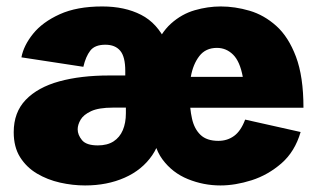

<svg xmlns="http://www.w3.org/2000/svg" viewBox="-20 -561 988 595"><path d="M243.7 13.7Q205.1 13.7 166 4.9Q127 -3.9 94.5 -23.2Q62 -42.5 42.2 -74Q22.5 -105.5 22.5 -151.4Q22.5 -212.9 59.8 -251.7Q97.2 -290.5 163.6 -308.8Q230 -327.1 318.4 -327.1H368.2V-341.3Q368.2 -385.3 352.5 -403.8Q336.9 -422.4 306.6 -422.4Q273.9 -422.4 259.8 -404.1Q245.6 -385.7 238.3 -354L46.4 -383.3Q53.2 -419.9 82.5 -456.3Q111.8 -492.7 165 -516.8Q218.3 -541 296.9 -541Q366.7 -541 417.2 -515.1Q467.8 -489.3 495.4 -429Q522.9 -368.7 522.9 -264.2L436 -263.2Q436 -349.1 456.3 -403.6Q476.6 -458 509.8 -487.8Q543 -517.6 583.5 -529.3Q624 -541 664.1 -541Q708 -541 753.2 -527.8Q798.3 -514.6 836.2 -480.7Q874 -446.8 897.2 -385.3Q920.4 -323.7 920.4 -227.1H483.4L567.9 -263.7Q567.9 -225.1 575 -193.4Q582 -161.6 601.3 -143.1Q620.6 -124.5 656.7 -124.5Q684.6 -124.5 705.6 -139.9Q726.6 -155.3 739.7 -190.4L911.6 -151.9Q894 -91.3 852.3 -54.9Q810.5 -18.6 759.8 -2.4Q709 13.7 663.1 13.7Q610.8 13.7 562.5 -5.9Q514.2 -25.4 483.4 -67.1Q452.6 -108.9 452.6 -174.8L482.9 -190.9Q482.9 -125.5 451.7 -79.8Q420.4 -34.2 366.2 -10.3Q312 13.7 243.7 13.7ZM283.2 -110.4Q312.5 -110.4 331.8 -122.8Q351.1 -135.3 360.6 -157.7Q370.1 -180.2 370.1 -210V-238.8L381.8 -227.5H330.1Q286.1 -227.5 262.5 -216.6Q238.8 -205.6 229.7 -189.9Q220.7 -174.3 220.7 -160.2Q220.7 -143.1 234.1 -126.7Q247.6 -110.4 283.2 -110.4ZM571.3 -322.8H732.4Q723.6 -370.6 702.4 -391.6Q681.2 -412.6 652.3 -412.6Q617.2 -412.6 597.7 -387.2Q578.1 -361.8 571.3 -322.8Z"/></svg>

Font: Schibsted Grotesk Black
Style: Regular
Weight: 900
Designer: Bakken & Baeck AS, Henrik Kongsvoll
Foundry: Schibsted ASA
Version: Version 1.100;gftools[0.9.25]